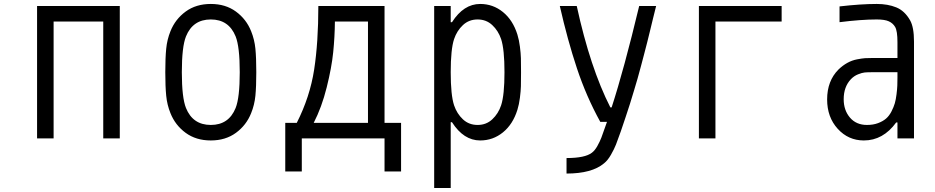

<svg xmlns="http://www.w3.org/2000/svg" viewBox="-20 -697 4707 967"><path d="M166.7 -666.7H583.3V0H500V-588.5H250V0H166.7Z M1244.8 -539.7Q1261.7 -498 1266.3 -451.8Q1270.8 -405.6 1270.8 -333.3Q1270.8 -261.1 1266.3 -214.8Q1261.7 -168.6 1244.8 -127Q1220.7 -66.4 1168.3 -28Q1115.9 10.4 1041.7 10.4Q967.4 10.4 915 -28Q862.6 -66.4 838.5 -127Q821.6 -168.6 817.1 -214.8Q812.5 -261.1 812.5 -333.3Q812.5 -405.6 817.1 -451.8Q821.6 -498 838.5 -539.7Q862.6 -600.3 915 -638.7Q967.4 -677.1 1041.7 -677.1Q1115.9 -677.1 1168.3 -638.7Q1220.7 -600.3 1244.8 -539.7ZM916.7 -513.7Q895.8 -461.6 895.8 -333.3Q895.8 -205.1 916.7 -153Q951.2 -67.7 1041.7 -67.7Q1132.2 -67.7 1166.7 -153Q1187.5 -205.1 1187.5 -333.3Q1187.5 -461.6 1166.7 -513.7Q1132.2 -599 1041.7 -599Q951.2 -599 916.7 -513.7Z M1559.9 -78.1H1833.3V-588.5H1666.7Q1666 -511.7 1658.2 -434.2Q1650.4 -356.8 1625.3 -256.5Q1600.3 -156.2 1559.9 -78.1ZM1474.6 -78.1Q1541 -209 1562.2 -346.4Q1583.3 -483.7 1583.3 -666.7H1916.7V-78.1H2000V166.7H1916.7V0H1500V166.7H1416.7V-78.1Z M2398.4 10.4Q2315.1 10.4 2256.5 -81.4H2250V250H2166.7V-666.7H2250V-585.3H2256.5Q2315.1 -677.1 2398.4 -677.1Q2462.9 -677.1 2513 -636.4Q2563.2 -595.7 2585.9 -522.8Q2594.4 -495.4 2598.6 -461.6Q2602.9 -427.7 2603.5 -404Q2604.2 -380.2 2604.2 -333.3Q2604.2 -286.5 2603.5 -262.7Q2602.9 -238.9 2598.6 -205.1Q2594.4 -171.2 2585.9 -143.9Q2563.2 -71 2513 -30.3Q2462.9 10.4 2398.4 10.4ZM2503.9 -166.7Q2520.8 -218.1 2520.8 -333.3Q2520.8 -448.6 2503.9 -500Q2489.6 -542.3 2459.3 -570.6Q2429 -599 2385.4 -599Q2341.8 -599 2311.5 -570.6Q2281.2 -542.3 2266.9 -500Q2250 -448.6 2250 -333.3Q2250 -218.1 2266.9 -166.7Q2281.2 -124.3 2311.5 -96Q2341.8 -67.7 2385.4 -67.7Q2429 -67.7 2459.3 -96Q2489.6 -124.3 2503.9 -166.7Z M3060.5 -156.2Q3122.4 -346.4 3199.2 -666.7H3284.5Q3281.2 -654.3 3269.2 -605.1Q3257.2 -556 3253.9 -542Q3250.7 -528 3239.6 -484Q3228.5 -440.1 3223.6 -422.2Q3218.8 -404.3 3208.3 -364.3Q3197.9 -324.2 3191.1 -301.4Q3184.2 -278.6 3173.2 -240.9Q3162.1 -203.1 3152.7 -173.8Q3143.2 -144.5 3131.2 -108.1Q3119.1 -71.6 3106.8 -35.8Q3091.1 8.5 3082.4 30.9Q3073.6 53.4 3057.3 82Q3041 110.7 3022.1 125.7Q2960.9 177.1 2833.3 177.1V99Q2926.4 99 2960.9 72.3Q2975.9 61.2 2988.6 38.4Q3001.3 15.6 3008.8 -3.9Q3016.3 -23.4 3037.1 -83.3H3003.3Q2932.9 -210.9 2885.7 -352.9Q2838.5 -494.8 2799.5 -666.7H2884.8Q2952.5 -355.5 3054 -156.2Z M3500 -666.7H3916.7V-588.5H3583.3V0H3500Z M4500 -333.3H4372.4Q4348.3 -333.3 4335 -332Q4321.6 -330.7 4301.4 -322.6Q4281.2 -314.5 4265.6 -298.2Q4229.2 -259.8 4229.2 -197.3Q4229.2 -141.9 4260.7 -104.8Q4292.3 -67.7 4346.4 -67.7Q4377.6 -67.7 4402 -76.8Q4426.4 -85.9 4442.4 -99.6Q4458.3 -113.3 4469.7 -135.4Q4481.1 -157.6 4486.7 -176.8Q4492.2 -196 4495.4 -222.7Q4498.7 -249.3 4499.3 -266.3Q4500 -283.2 4500 -306.6ZM4395.8 -677.1Q4451.8 -677.1 4494.1 -659.8Q4536.5 -642.6 4563.8 -594.4Q4583.3 -559.9 4583.3 -487.6V0H4500V-80.1H4493.5Q4427.7 10.4 4330.7 10.4Q4252.6 10.4 4199.2 -48.2Q4145.8 -106.8 4145.8 -196Q4145.8 -289.7 4203.1 -347Q4224 -367.2 4247.4 -380.2Q4270.8 -393.2 4296.5 -398.1Q4322.3 -403 4336.9 -404Q4351.6 -404.9 4373.7 -404.9H4500V-484.4Q4500 -541 4488.3 -561.2Q4477.2 -580.1 4456.7 -589.5Q4436.2 -599 4395.8 -599Q4317.7 -599 4208.3 -585.3V-664.7Q4315.8 -677.1 4395.8 -677.1Z"/></svg>

Font: Monoid
Style: Regular
Weight: 400
Width: 4
Monospace: yes
Designer: Andreas Larsen (@larsenwork)
Version: Version 0.61